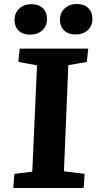

<svg xmlns="http://www.w3.org/2000/svg" viewBox="-20 -944 484 964"><path d="M166 -616 72 -633 79 -700H423L416 -633L323 -617L301 -84L405 -71L400 0H47L52 -71L142 -82ZM281 -845Q281 -880 305 -902Q329 -924 365 -924Q403 -924 423.5 -903.5Q444 -883 444 -850Q444 -814 420.5 -792.5Q397 -771 359 -771Q323 -771 302 -791Q281 -811 281 -845ZM53 -844Q53 -879 77 -901Q101 -923 137 -923Q174 -923 195 -903Q216 -883 216 -849Q216 -814 192.5 -792Q169 -770 131 -770Q95 -770 74 -790Q53 -810 53 -844Z"/></svg>

Font: Literata 7pt
Style: Bold Italic
Weight: 700
Italic angle: -2°
Designer: Latin by Veronika Burian and Jose Scaglione. Greek by Irene Vlachou. Cyrillic by Vera Evstafieva
Foundry: TypeTogether
Version: Version 3.002